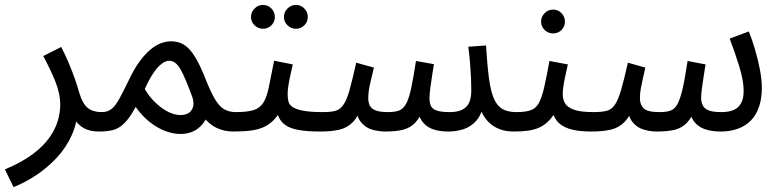

<svg xmlns="http://www.w3.org/2000/svg" viewBox="-46 -530 3171 781"><path d="M9 231 -26 159Q41 131 85 98.5Q129 66 154 31Q179 -4 189 -38.5Q199 -73 199 -103Q199 -150 178.5 -200Q158 -250 130 -302L203 -339Q221 -304 234.5 -271.5Q248 -239 258.5 -209.5Q269 -180 276 -154Q290 -107 311.5 -90.5Q333 -74 367 -74Q388 -74 397.5 -63.5Q407 -53 407 -37Q407 -21 394.5 -8Q382 5 357 5Q319 5 294.5 -9Q270 -23 256 -48Q242 -73 235 -104L270 -94Q270 -34 246.5 18.5Q223 71 184 112.5Q145 154 99 184Q53 214 9 231Z M357 5 367 -74Q392 -74 408 -87Q424 -100 439.5 -128.5Q455 -157 478 -204Q499 -249 521.5 -279.5Q544 -310 565.5 -328Q587 -346 608.5 -354Q630 -362 650 -362Q681 -362 704 -347Q727 -332 748 -297.5Q769 -263 792 -204Q812 -154 829 -125.5Q846 -97 866 -85.5Q886 -74 913 -74Q934 -74 943.5 -63.5Q953 -53 953 -37Q953 -21 940.5 -8Q928 5 903 5Q866 5 834.5 -10Q803 -25 780 -57L802 -71Q793 -42 775.5 -22.5Q758 -3 736 6Q714 15 688 15Q659 15 626.5 3Q594 -9 562.5 -34Q531 -59 506 -95Q481 -49 458.5 -27.5Q436 -6 411.5 -0.5Q387 5 357 5ZM543 -168Q558 -142 577 -122Q596 -102 615.5 -88.5Q635 -75 653.5 -68.5Q672 -62 688 -62Q722 -62 735 -85Q748 -108 733 -144Q720 -179 709 -205Q698 -231 688 -248.5Q678 -266 666.5 -274.5Q655 -283 642 -283Q628 -283 611 -270Q594 -257 577 -231.5Q560 -206 543 -168Z M1158 -413Q1138 -413 1123.5 -427Q1109 -441 1109 -461Q1109 -481 1123.5 -495.5Q1138 -510 1158 -510Q1178 -510 1192 -495.5Q1206 -481 1206 -461Q1206 -441 1192 -427Q1178 -413 1158 -413ZM1024 -413Q1004 -413 989.5 -427Q975 -441 975 -461Q975 -481 989.5 -495.5Q1004 -510 1024 -510Q1044 -510 1058 -495.5Q1072 -481 1072 -461Q1072 -441 1058 -427Q1044 -413 1024 -413Z M903 5 913 -74Q959 -74 985 -82Q1011 -90 1025 -112Q1039 -134 1047.5 -175.5Q1056 -217 1069 -283L1145 -268Q1141 -250 1136 -228Q1131 -206 1127.5 -184.5Q1124 -163 1124 -147Q1124 -132 1127 -118.5Q1130 -105 1143 -95.5Q1156 -86 1185.5 -80Q1215 -74 1268 -74Q1289 -74 1298.5 -63.5Q1308 -53 1308 -37Q1308 -21 1295 -8Q1282 5 1258 5Q1202 5 1167.5 -1.5Q1133 -8 1114.5 -21.5Q1096 -35 1087.5 -54.5Q1079 -74 1076 -99L1105 -97Q1089 -65 1070.5 -45Q1052 -25 1029 -14Q1006 -3 975 1Q944 5 903 5Z M1258 5 1268 -74Q1299 -74 1318 -79Q1337 -84 1350.5 -103Q1364 -122 1375.5 -162.5Q1387 -203 1403 -275L1475 -255Q1469 -230 1460.5 -194.5Q1452 -159 1452 -130Q1452 -114 1458 -101Q1464 -88 1481.5 -81Q1499 -74 1532 -74Q1558 -74 1575 -79.5Q1592 -85 1604 -104.5Q1616 -124 1625.5 -166.5Q1635 -209 1646 -282L1719 -269Q1716 -251 1712 -224.5Q1708 -198 1704.5 -172.5Q1701 -147 1701 -130Q1701 -113 1706.5 -100Q1712 -87 1730 -80.5Q1748 -74 1784 -74Q1827 -74 1849 -94Q1871 -114 1871 -162Q1871 -185 1870 -210.5Q1869 -236 1866.5 -267.5Q1864 -299 1859 -340L1931 -345Q1936 -264 1943 -211.5Q1950 -159 1963 -129Q1976 -99 1998 -86.5Q2020 -74 2055 -74Q2076 -74 2085.5 -63.5Q2095 -53 2095 -37Q2095 -21 2082.5 -8Q2070 5 2045 5Q2011 5 1986.5 -4.5Q1962 -14 1944.5 -30.5Q1927 -47 1916 -68.5Q1905 -90 1900 -114L1922 -108Q1913 -63 1891 -38.5Q1869 -14 1839.5 -4.5Q1810 5 1778 5Q1737 5 1710.5 -6Q1684 -17 1669.5 -39Q1655 -61 1650 -95H1681Q1664 -54 1644.5 -32.5Q1625 -11 1596 -3Q1567 5 1521 5Q1496 5 1468.5 -2.5Q1441 -10 1422 -33.5Q1403 -57 1400 -103L1430 -109Q1413 -58 1390 -34Q1367 -10 1334.5 -2.5Q1302 5 1258 5Z M2204 -394Q2184 -394 2169.5 -408Q2155 -422 2155 -442Q2155 -462 2169.5 -476.5Q2184 -491 2204 -491Q2224 -491 2238 -476.5Q2252 -462 2252 -442Q2252 -422 2238 -408Q2224 -394 2204 -394Z M2045 5 2055 -74Q2091 -74 2112.5 -81.5Q2134 -89 2146 -111Q2158 -133 2167.5 -174.5Q2177 -216 2189 -282L2264 -268Q2260 -250 2255 -228Q2250 -206 2246.5 -184.5Q2243 -163 2243 -147Q2243 -127 2252 -110.5Q2261 -94 2288 -84Q2315 -74 2369 -74Q2390 -74 2399.5 -63.5Q2409 -53 2409 -37Q2409 -21 2396 -8Q2383 5 2359 5Q2302 5 2268 -6.5Q2234 -18 2217 -41.5Q2200 -65 2194 -99L2224 -97Q2209 -63 2190 -42.5Q2171 -22 2149.5 -12Q2128 -2 2102 1.5Q2076 5 2045 5Z M2359 5 2369 -74Q2401 -74 2421 -79Q2441 -84 2454.5 -103Q2468 -122 2480 -162.5Q2492 -203 2508 -275L2579 -255Q2574 -232 2569 -210.5Q2564 -189 2560.5 -169Q2557 -149 2557 -130Q2557 -104 2572.5 -89Q2588 -74 2636 -74Q2663 -74 2680 -79.5Q2697 -85 2708.5 -104.5Q2720 -124 2730 -166.5Q2740 -209 2751 -282L2824 -268Q2821 -250 2817 -224Q2813 -198 2809.5 -173Q2806 -148 2806 -131Q2806 -116 2812 -102.5Q2818 -89 2835.5 -81.5Q2853 -74 2888 -74Q2918 -74 2938 -82.5Q2958 -91 2968.5 -110Q2979 -129 2979 -161Q2979 -201 2961.5 -258.5Q2944 -316 2922 -373L3000 -402Q3013 -370 3025 -329.5Q3037 -289 3045 -247.5Q3053 -206 3053 -174Q3053 -129 3041.5 -95.5Q3030 -62 3008.5 -40Q2987 -18 2956 -6.5Q2925 5 2887 5Q2846 5 2818.5 -5.5Q2791 -16 2775.5 -38Q2760 -60 2755 -95H2785Q2769 -53 2749 -31.5Q2729 -10 2700 -2.5Q2671 5 2626 5Q2599 5 2572 -3Q2545 -11 2526.5 -34Q2508 -57 2505 -103L2535 -109Q2518 -58 2494.5 -34Q2471 -10 2438 -2.5Q2405 5 2359 5Z"/></svg>

Font: Noto Sans Arabic SemiCondensed
Style: Regular
Weight: 400
Width: 4
Designer: Monotype Design Team, Nadine Chahine, Nizar Qandah and Khaled Hosny
Foundry: Monotype Imaging Inc.
Version: Version 2.012